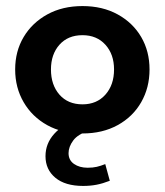

<svg xmlns="http://www.w3.org/2000/svg" viewBox="-20 -430 544 633"><path d="M252 10Q185 10 135.5 -17.5Q86 -45 58 -93Q30 -141 30 -201Q30 -261 58 -308Q86 -355 136 -382.5Q186 -410 252 -410Q318 -410 368 -382.5Q418 -355 445.5 -308Q473 -261 473 -201Q473 -141 445.5 -93Q418 -45 368 -17.5Q318 10 252 10ZM252 -86Q299 -86 327.5 -118Q356 -150 356 -201Q356 -251 327.5 -282.5Q299 -314 252 -314Q204 -314 176 -282.5Q148 -251 148 -201Q148 -150 176 -118Q204 -86 252 -86ZM254 183Q195 183 162.5 156Q130 129 130 85Q130 43 159 11Q188 -21 239 -37L276 0Q237 12 221.5 33Q206 54 206 75Q206 98 224 110.5Q242 123 269 123Q286 123 299 120Q312 117 327 111L342 166Q319 175 298.5 179Q278 183 254 183Z"/></svg>

Font: Rokkitt
Style: Bold
Weight: 700
Designer: Vernon Adams
Foundry: Vernon Adams
Version: Version 3.103